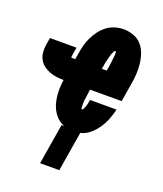

<svg xmlns="http://www.w3.org/2000/svg" viewBox="-136 -617 772 911"><g transform="rotate(20 250.0 -161.5)"><path d="M175 205 209 0H222Q195 -10 176.5 -33Q158 -56 150 -84Q142 -112 141 -142.5Q140 -173 145 -204Q125 -204 106.5 -206.5Q88 -209 71 -216Q54 -223 40 -234Q26 -245 18 -261Q10 -277 8.5 -295.5Q7 -314 10 -333L16 -369H150L144 -333Q144 -331 143.5 -328.5Q143 -326 143 -324Q143 -322 142.5 -319Q142 -316 145 -316H163L168 -345Q171 -366 176.5 -387.5Q182 -409 191.5 -429Q201 -449 215 -468Q229 -487 247.5 -501Q266 -515 288 -521.5Q310 -528 331 -528Q357 -528 381.5 -519Q406 -510 422 -492Q438 -474 446.5 -450Q455 -426 458 -400.5Q461 -375 459.5 -348.5Q458 -322 453 -295L438 -204H279Q278 -201 277.5 -197Q277 -193 276.5 -189.5Q276 -186 275.5 -182Q275 -178 274.5 -174.5Q274 -171 273.5 -167Q273 -163 272.5 -159.5Q272 -156 271.5 -152.5Q271 -149 270.5 -145Q270 -141 270 -137.5Q270 -134 270 -130Q270 -126 270 -122.5Q270 -119 270 -115.5Q270 -112 270.5 -107.5Q271 -103 275 -103Q278 -103 280 -107Q282 -111 283.5 -114.5Q285 -118 286.5 -121.5Q288 -125 289 -128.5Q290 -132 291 -136Q292 -140 292.5 -143.5Q293 -147 294 -150.5Q295 -154 295 -158H429Q423 -133 413.5 -108Q404 -83 389 -60.5Q374 -38 352.5 -19.5Q331 -1 305 5L272 205ZM297 -316H322Q323 -320 323.5 -324.5Q324 -329 325 -333Q326 -337 326.5 -341.5Q327 -346 327.5 -350.5Q328 -355 328.5 -359Q329 -363 329.5 -367.5Q330 -372 330.5 -376.5Q331 -381 331.5 -385Q332 -389 332.5 -393.5Q333 -398 333 -402.5Q333 -407 333 -412Q333 -417 329 -417Q325 -417 323 -412.5Q321 -408 319 -404.5Q317 -401 315.5 -397Q314 -393 313 -389Q312 -385 311 -381.5Q310 -378 309 -374Q308 -370 307 -366Q306 -362 305 -358Q304 -354 303 -350Q302 -346 301.5 -342Q301 -338 300.5 -334Q300 -330 299 -326Z"/></g></svg>

Font: Iosevka SS04 Heavy Oblique
Style: Regular
Weight: 900
Italic angle: -9°
Monospace: yes
Designer: Belleve Invis
Foundry: Belleve Invis
Version: Version 19.0.0; ttfautohint (v1.8.4)